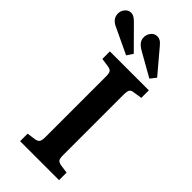

<svg xmlns="http://www.w3.org/2000/svg" viewBox="-357 -1006 1063 1063"><g transform="rotate(45 175.0 -474.0)"><path d="M54 0V-59L106 -66Q125 -70 131 -80Q137 -90 137 -117V-589Q137 -615 130.5 -624.5Q124 -634 103 -637L54 -644V-703H359V-644L307 -636Q289 -634 283 -623.5Q277 -613 277 -585V-114Q277 -88 283 -79Q289 -70 309 -66L359 -59V0ZM315 -751 177 -829Q154 -842 142.5 -856.5Q131 -871 131 -892Q131 -912 144.5 -930Q158 -948 182 -948Q193 -948 204 -942Q215 -936 228 -920L342 -785ZM133 -751 -15 -821Q-39 -831 -51 -846.5Q-63 -862 -63 -883Q-63 -904 -49 -921Q-35 -938 -13 -938Q-3 -938 8 -932Q19 -926 33 -912L157 -787Z"/></g></svg>

Font: Literata 18pt SemiBold
Style: Regular
Weight: 600
Designer: Latin by Veronika Burian and Jose Scaglione. Greek by Irene Vlachou. Cyrillic by Vera Evstafieva.
Foundry: TypeTogether
Version: Version 3.103;gftools[0.9.29]